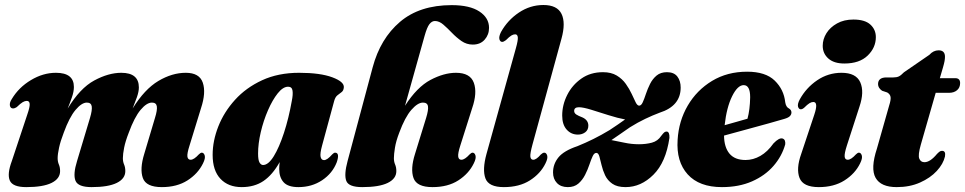

<svg xmlns="http://www.w3.org/2000/svg" viewBox="-20 -756 3950 786"><path d="M295.5 -97 348.5 -273.5Q358 -305.5 355.5 -320.8Q353 -336 335.5 -336Q314.5 -336 289.2 -306Q264 -276 241 -213Q227.5 -178 221.8 -151.5Q216 -125 216 -108.5Q216 -94 221 -82.5Q226 -71 226 -55.5Q226 -24.5 191 -7.2Q156 10 87.5 10Q32 10 20.2 -16.8Q8.5 -43.5 28.5 -97L91.5 -286.5Q102.5 -318 101.5 -330.5Q100.5 -343 89.5 -343Q82 -343 73 -337.8Q64 -332.5 48.5 -317.5Q40 -312 34 -312Q22.5 -312 20.5 -324Q18.5 -336 28.5 -351Q57 -398.5 106.8 -428.2Q156.5 -458 209 -458Q282.5 -458 282.5 -400Q282.5 -381 274.5 -358Q266.5 -335 257 -311.5Q307.5 -395 365.8 -426.5Q424 -458 476.5 -458Q548.5 -458 548.5 -398Q548.5 -381 540.5 -358.2Q532.5 -335.5 523 -312Q572 -391 628.2 -424.5Q684.5 -458 740.5 -458Q796.5 -458 810.2 -417.5Q824 -377 803 -313.5L756 -160.5Q745.5 -128 747.2 -115Q749 -102 760.5 -102Q774 -102 794 -124Q801 -131 806 -131Q814.5 -131 818 -119.5Q821.5 -108 811 -87Q790.5 -45 747.5 -17.5Q704.5 10 642.5 10Q578 10 564.8 -27.2Q551.5 -64.5 570.5 -126L614.5 -273.5Q624.5 -305.5 622 -320.8Q619.5 -336 602 -336Q580.5 -336 555.5 -306.2Q530.5 -276.5 507 -212.5Q493.5 -178 488.2 -151.5Q483 -125 483 -108.5Q483 -94 488 -82.5Q493 -71 493 -55.5Q493 -24.5 458 -7.2Q423 10 355 10Q299.5 10 289 -16.2Q278.5 -42.5 295.5 -97Z M1298.5 -160Q1289.5 -127 1292.5 -113.8Q1295.5 -100.5 1306.5 -100.5Q1319.5 -100.5 1340 -124Q1347 -131 1351.5 -131Q1372 -131 1358.5 -91.5Q1341 -46.5 1298.8 -18.2Q1256.5 10 1201.5 10Q1159 10 1141 -10Q1123 -30 1123 -64.5Q1123 -76.5 1125 -92.5Q1095.5 -40 1058.5 -15Q1021.5 10 969.5 10Q914.5 10 882.5 -24Q850.5 -58 850.5 -122Q850.5 -179.5 873.8 -238.5Q897 -297.5 942 -347.2Q987 -397 1053 -427.5Q1119 -458 1204.5 -458Q1291 -458 1340.5 -439.5Q1390 -421 1387.5 -398Q1386.5 -385 1378.5 -379Q1370.5 -373 1361.5 -366Q1352.5 -359 1348 -342.5ZM1036.5 -127.5Q1036.5 -100.5 1042.5 -90.5Q1048.5 -80.5 1057 -80.5Q1078.5 -80.5 1100.8 -116.5Q1123 -152.5 1142.5 -212.2Q1162 -272 1174.5 -342.5Q1180 -369.5 1177.5 -385.2Q1175 -401 1159.5 -401Q1138.5 -401 1117 -374Q1095.5 -347 1077 -304.5Q1058.5 -262 1047.5 -215Q1036.5 -168 1036.5 -127.5Z M1614.5 -213Q1601 -178 1596.8 -151Q1592.5 -124 1592.5 -108.5Q1592.5 -94 1597.5 -82.5Q1602.5 -71 1602.5 -55.5Q1602.5 -24.5 1567.2 -7.2Q1532 10 1463 10Q1407 10 1397.5 -15.8Q1388 -41.5 1403 -97L1505.5 -480Q1537 -598 1617.5 -666.5Q1698 -735 1829 -735Q1903 -735 1942.5 -709Q1982 -683 1982 -642Q1982 -614 1964.2 -593.8Q1946.5 -573.5 1915.5 -573.5Q1890 -573.5 1869.2 -588Q1848.5 -602.5 1830.2 -621.5Q1812 -640.5 1795 -655.2Q1778 -670 1760.5 -670Q1748 -670 1738 -657.2Q1728 -644.5 1718 -608.5L1638 -323Q1687 -399.5 1742.2 -428.8Q1797.5 -458 1846.5 -458Q1905 -458 1919.8 -417Q1934.5 -376 1913 -313.5L1864.5 -160.5Q1854 -128 1855.8 -115Q1857.5 -102 1869 -102Q1882.5 -102 1902.5 -124Q1909.5 -131 1914.5 -131Q1923 -131 1926.5 -119.5Q1930 -108 1919.5 -87Q1899 -45 1856.2 -17.5Q1813.5 10 1750.5 10Q1686 10 1672.8 -27.2Q1659.5 -64.5 1679 -126L1724.5 -273.5Q1734.5 -306 1732 -321Q1729.5 -336 1711.5 -336Q1690 -336 1664 -306.2Q1638 -276.5 1614.5 -213Z M2278.5 -597.5 2160 -165Q2149.5 -126.5 2151.2 -114.2Q2153 -102 2163 -102Q2175.5 -102 2194 -123.5Q2202 -131 2208 -131Q2216.5 -131 2220 -119.5Q2223.5 -108 2213 -87Q2192.5 -45 2149.2 -17.5Q2106 10 2042.5 10Q1980.5 10 1967.2 -25.8Q1954 -61.5 1971.5 -125.5L2092 -559Q2101 -591 2099.8 -603.2Q2098.5 -615.5 2089 -615.5Q2081.5 -615.5 2073.2 -610.5Q2065 -605.5 2051 -591.5Q2041.5 -584.5 2036 -584.5Q2027.5 -584.5 2024.5 -595.2Q2021.5 -606 2031 -625Q2058 -673.5 2104.2 -704.5Q2150.5 -735.5 2204.5 -735.5Q2261 -735.5 2278.8 -699Q2296.5 -662.5 2278.5 -597.5Z M2720.5 -191.5Q2706 -91.5 2655 -40.8Q2604 10 2541 10Q2506.5 10 2486.8 -3.8Q2467 -17.5 2457.2 -38.2Q2447.5 -59 2442.8 -79.5Q2438 -100 2434 -114.5Q2430 -129 2422.5 -130Q2413 -131 2406.5 -117.2Q2400 -103.5 2393 -82.5Q2386 -61.5 2375.2 -40.2Q2364.5 -19 2347.8 -4.5Q2331 10 2304.5 10Q2276 10 2260 -6.8Q2244 -23.5 2244 -50Q2244 -84.5 2266.2 -111.8Q2288.5 -139 2343.5 -157.5Q2377 -171 2409.2 -187Q2441.5 -203 2475.5 -223.5Q2494 -235.5 2509.8 -246.5Q2525.5 -257.5 2539 -267Q2509 -272.5 2471.2 -284.5Q2433.5 -296.5 2400.2 -306.8Q2367 -317 2350 -317Q2330.5 -317 2330.5 -302Q2330.5 -293 2339.2 -287.2Q2348 -281.5 2364 -275.5Q2388.5 -264.5 2388.5 -241.5Q2388.5 -224 2375.8 -214.5Q2363 -205 2346 -205Q2318 -205 2299.8 -225.5Q2281.5 -246 2281.5 -283Q2281.5 -326.5 2302 -367.2Q2322.5 -408 2359.8 -434.2Q2397 -460.5 2448.5 -460.5Q2482 -460.5 2504.8 -446.8Q2527.5 -433 2542 -412.5Q2556.5 -392 2566 -371.5Q2575.5 -351 2582.2 -337.2Q2589 -323.5 2596.5 -323.5Q2605 -323.5 2611.2 -337.2Q2617.5 -351 2624.2 -371.5Q2631 -392 2641.2 -412.5Q2651.5 -433 2668 -446.8Q2684.5 -460.5 2710.5 -460.5Q2739 -460.5 2752.8 -442.8Q2766.5 -425 2766.5 -397.5Q2766.5 -322 2680 -294.5Q2652 -284 2621.5 -269.5Q2591 -255 2559 -235Q2536.5 -219 2517.2 -206Q2498 -193 2483 -182.5Q2507 -178 2536.2 -171.8Q2565.5 -165.5 2595.5 -165.5Q2624.5 -165.5 2648.8 -172Q2673 -178.5 2687 -200Q2695 -210.5 2699.2 -214Q2703.5 -217.5 2709 -217.5Q2721.5 -217 2720.5 -191.5Z M3194.5 -165Q3181 -116.5 3146.5 -76.8Q3112 -37 3058.5 -13.5Q3005 10 2935.5 10Q2842.5 10 2795.2 -42.2Q2748 -94.5 2754 -183.5Q2758.5 -260.5 2795.5 -323.8Q2832.5 -387 2895 -424.8Q2957.5 -462.5 3038.5 -462.5Q3114 -462.5 3151.5 -426Q3189 -389.5 3194.5 -337.5Q3197.5 -317.5 3210.5 -311.5Q3220 -305.5 3220 -295.5Q3220 -287.5 3213.8 -280.8Q3207.5 -274 3190 -269Q3169 -262.5 3127 -251Q3085 -239.5 3035.8 -226Q2986.5 -212.5 2944 -201Q2944.5 -153.5 2966.2 -127.2Q2988 -101 3032 -101Q3063.5 -101 3092.8 -117.8Q3122 -134.5 3146.5 -169Q3169.5 -193 3183.5 -189Q3191 -186.5 3193.2 -179.8Q3195.5 -173 3194.5 -165ZM3024.5 -407.5Q2999.5 -407.5 2977 -361.8Q2954.5 -316 2946.5 -243.5Q2971.5 -250.5 2996.2 -257.5Q3021 -264.5 3040 -270Q3050 -306 3051 -358Q3051 -407.5 3024.5 -407.5Z M3436.5 -496Q3394 -496 3371 -516.5Q3348 -537 3348 -568.5Q3348 -595.5 3363.2 -620Q3378.5 -644.5 3406.8 -660.2Q3435 -676 3473.5 -676Q3520.5 -676 3543 -655.5Q3565.5 -635 3565.5 -604Q3565.5 -561 3532 -528.5Q3498.5 -496 3436.5 -496ZM3447 -160.5Q3436.5 -128 3437.8 -115Q3439 -102 3450.5 -102Q3464 -102 3484 -124Q3491 -131 3496 -131Q3504.5 -131 3508 -119.5Q3511.5 -108 3501 -87Q3480.5 -45 3437.2 -17.5Q3394 10 3332 10Q3267.5 10 3253 -27.8Q3238.5 -65.5 3260 -126L3313.5 -286.5Q3331 -338.5 3309.5 -338.5Q3302 -338.5 3293.8 -333.5Q3285.5 -328.5 3271 -314Q3264 -308.5 3259 -308.5Q3250 -308.5 3247 -319.2Q3244 -330 3254 -349Q3280.5 -397 3325.5 -427.5Q3370.5 -458 3425 -458Q3484.5 -458 3501.8 -419Q3519 -380 3498.5 -319.5Z M3612 -377.5 3591 -384.5Q3574.5 -396 3574.5 -411.5Q3574.5 -439 3609 -439H3637Q3650.5 -439 3659.2 -443Q3668 -447 3680.5 -460L3784.5 -531.5Q3801 -550 3822.5 -550Q3848.5 -550 3848.5 -523.5Q3848.5 -516 3846.8 -506Q3845 -496 3840.5 -480.5L3827.5 -436H3890.5Q3910.5 -436 3910.5 -416Q3910.5 -397.5 3898 -386.8Q3885.5 -376 3865 -376H3810.5L3749.5 -163.5Q3737.5 -121.5 3743.2 -106.8Q3749 -92 3764.5 -92Q3788 -92 3816 -126Q3823.5 -133.5 3827.5 -136Q3831.5 -138.5 3836.5 -138.5Q3852.5 -138.5 3848.5 -115.5Q3841.5 -85 3815 -56.2Q3788.5 -27.5 3746.5 -8.8Q3704.5 10 3651 10Q3586 10 3564.5 -28Q3543 -66 3570 -148L3620 -324Q3627.5 -347 3625.8 -358.8Q3624 -370.5 3612 -377.5Z"/></svg>

Font: Fraunces 144pt S050 Black
Style: Italic
Weight: 900
Italic angle: -16°
Version: Version 1.000; ttfautohint (v1.8.3)